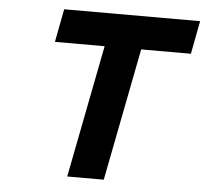

<svg xmlns="http://www.w3.org/2000/svg" viewBox="-50 -733 840 785"><g transform="rotate(5 370.0 -340.0)"><path d="M254 0 360 -544H156L182 -680H740L714 -544H510L404 0Z"/></g></svg>

Font: Teachers
Style: Italic
Weight: 400
Italic angle: -11°
Designer: Alfredo Marco Pradil, Chank Diesel
Version: Version 1.001